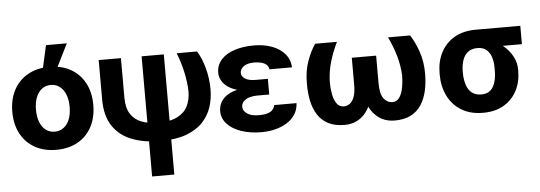

<svg xmlns="http://www.w3.org/2000/svg" viewBox="-54 -828 3446 1225"><g transform="rotate(-5 1668.5 -216.0)"><path d="M281.2 7.8Q202.6 7.8 144.2 -25Q85.8 -57.7 53.9 -117.4Q21.9 -177.1 21.9 -257.4Q21.9 -338.2 53.9 -397.8Q85.8 -457.4 144.2 -490.4Q202.6 -523.4 281.2 -523.4Q360.4 -523.4 418.5 -490.4Q476.7 -457.4 508.6 -397.8Q540.6 -338.2 540.6 -257.4Q540.6 -177.1 508.7 -117.4Q476.9 -57.7 418.6 -25Q360.4 7.8 281.2 7.8ZM281.2 -108.4Q313.2 -108.4 337.5 -126.3Q361.9 -144.1 375.5 -177.6Q389.1 -211.1 389.1 -257.4Q389.1 -304.1 375.5 -337.6Q361.9 -371.2 337.6 -389.4Q313.4 -407.6 281.2 -407.6Q248.8 -407.6 224.6 -389.6Q200.4 -371.5 186.9 -337.9Q173.4 -304.4 173.4 -257.4Q173.6 -211.1 187.1 -177.6Q200.6 -144.1 224.8 -126.3Q249 -108.4 281.2 -108.4ZM235.7 -496.3 273.2 -663.3H406.4L323.4 -496.3Z M599.8 -539.1H742.2V-282.8Q742.7 -217.5 768.8 -179Q794.8 -140.5 839.8 -124.2Q884.9 -107.8 941.8 -107.8Q1019.6 -107.8 1065.9 -131.2Q1112.2 -154.6 1132.7 -195.9Q1153.1 -237.2 1153.1 -290.4Q1152.5 -319.4 1148.4 -351.4Q1144.2 -383.4 1137 -415.9Q1129.8 -448.4 1120.2 -479.9Q1110.5 -511.3 1099 -539.1H1229.7Q1242.8 -518.3 1254.6 -490.8Q1266.4 -463.3 1275.4 -430.9Q1284.4 -398.5 1289.4 -362.9Q1294.3 -327.3 1294.3 -290.4Q1294.3 -231.5 1276.8 -177.7Q1259.2 -123.8 1219.1 -81.4Q1179 -39.1 1112.2 -14.6Q1045.4 9.8 947.3 9.8Q843.1 9.8 764.9 -20.7Q686.8 -51.2 643.5 -116.1Q600.1 -181 599.8 -284.6ZM874.6 -539.1H1016.8V230.5H874.6Z M1555.5 -282.4H1664.5V-225.4H1587.3Q1561.1 -225.6 1538 -218.7Q1514.8 -211.7 1500.5 -197.6Q1486.2 -183.4 1485.9 -161.5Q1486.3 -136.6 1512.4 -118.1Q1538.4 -99.6 1587.3 -99.8Q1636.8 -99.6 1661.4 -114Q1685.9 -128.3 1690.2 -155.5H1833.2Q1831.2 -114.7 1811.5 -83.8Q1791.7 -52.9 1758.6 -32.1Q1725.5 -11.3 1683.5 -0.8Q1641.5 9.8 1595.1 9.8Q1524.2 9.8 1467.1 -9.3Q1410.1 -28.4 1376.9 -63.7Q1343.7 -99 1343.4 -147.1Q1343.7 -175.6 1356 -200.1Q1368.3 -224.6 1393.9 -243.2Q1419.6 -261.8 1459.7 -272.1Q1499.8 -282.4 1555.5 -282.4ZM1664.5 -261.7H1555.5Q1503.4 -261.7 1465.2 -272.6Q1427 -283.4 1402.1 -301.7Q1377.2 -319.9 1364.9 -343.2Q1352.5 -366.5 1352.5 -391.2Q1352.8 -441 1383.8 -475.5Q1414.8 -510.1 1469.4 -528Q1524 -545.9 1594.3 -545.9Q1657.9 -545.9 1708.9 -526.9Q1760 -507.9 1791 -472.1Q1822 -436.2 1824.6 -385.4H1679.9Q1677 -411.8 1651.5 -424.5Q1626.1 -437.1 1586.7 -437.1Q1541.9 -437.1 1518.8 -419.8Q1495.8 -402.4 1495.7 -378.9Q1495.8 -354.9 1519.9 -340.2Q1544 -325.6 1587.3 -325.8H1664.5Z M2451.4 -522.5H2592.8Q2621.9 -478 2644.2 -415Q2666.5 -352 2667 -273.4Q2667 -213.7 2655.5 -162.3Q2643.9 -110.9 2618.7 -72.2Q2593.5 -33.5 2551.6 -11.9Q2509.8 9.8 2448.4 9.8Q2360.9 9.8 2308.3 -58.4Q2255.8 -126.7 2256.1 -253.3V-413.1H2365.6V-239.3Q2365.3 -167.7 2387.9 -138.2Q2410.5 -108.7 2444.1 -108.4Q2472.2 -108.7 2488.5 -132.3Q2504.9 -155.9 2512.3 -193.5Q2519.6 -231.2 2519.9 -273.4Q2516.6 -337.9 2498.8 -399.6Q2481 -461.2 2451.4 -522.5ZM1984.4 -522.5H2124.2Q2094.1 -460.4 2076.2 -399.1Q2058.3 -337.9 2056.4 -273.4Q2056.2 -232.4 2063 -194.6Q2069.9 -156.8 2086.6 -132.8Q2103.3 -108.7 2132.6 -108.4Q2153.7 -108.7 2171.1 -121.4Q2188.6 -134.1 2199.2 -162.9Q2209.8 -191.7 2209.8 -239.3V-413.1H2318.9V-253.3Q2318.9 -168.8 2295 -110.1Q2271.1 -51.3 2228.2 -20.8Q2185.3 9.8 2127.5 9.8Q2065.5 9.8 2023.4 -11.9Q1981.3 -33.5 1956.3 -72.4Q1931.2 -111.2 1920.4 -162.6Q1909.5 -214 1910 -273.4Q1909.5 -354 1932.2 -416.7Q1954.9 -479.5 1984.4 -522.5Z M2759.1 -255.9V-266.6Q2759.2 -339.5 2788.7 -397.3Q2818.2 -455.2 2874.9 -488.8Q2931.6 -522.5 3013.6 -522.5Q3024.7 -516 3035.1 -500.1Q3045.4 -484.2 3062.3 -467.5Q3079.1 -450.9 3109.1 -441.2Q3147.5 -428.6 3182.1 -399.9Q3216.7 -371.1 3238.5 -331.4Q3260.4 -291.7 3260.3 -246.1V-236.3Q3260.4 -167 3231.5 -111.3Q3202.6 -55.6 3147.9 -22.9Q3093.1 9.8 3014.6 9.8Q2932.7 9.8 2875.7 -25.1Q2818.7 -60 2788.9 -120.2Q2759.2 -180.4 2759.1 -255.9ZM2907.3 -266.6V-255.9Q2907.4 -214.7 2917.5 -181.2Q2927.5 -147.6 2950.9 -127.7Q2974.2 -107.8 3014.6 -107.8Q3051.1 -107.8 3072.4 -127.7Q3093.7 -147.6 3102.9 -181.2Q3112.2 -214.7 3111.6 -255.9V-266.6Q3112.2 -303.9 3102.9 -335.2Q3093.7 -366.5 3072.1 -385.7Q3050.6 -404.9 3013.6 -404.9Q2974.6 -404.9 2951.4 -385.7Q2928.1 -366.5 2917.8 -335.2Q2907.4 -303.9 2907.3 -266.6ZM3298.5 -522.5V-404.9H3013.6V-522.5Z"/></g></svg>

Font: Inter Display V
Style: Regular
Weight: 400
Designer: Rasmus Andersson
Foundry: rsms
Version: Version 3.015;git-src